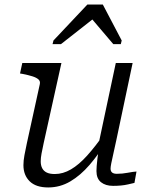

<svg xmlns="http://www.w3.org/2000/svg" viewBox="-20 -814 664 844"><path d="M172 -185Q166 -157 162.5 -138.5Q159 -120 159 -105Q159 -87 165.5 -74.5Q172 -62 185.5 -55.5Q199 -49 221 -49Q257 -49 292 -69.5Q327 -90 363 -130Q399 -170 439 -227L452 -198Q414 -136 374 -89.5Q334 -43 289 -16.5Q244 10 192 10Q138 10 110.5 -17Q83 -44 83 -88Q83 -108 87.5 -132Q92 -156 98 -184L155 -444Q158 -457 149 -465Q140 -473 122.5 -478.5Q105 -484 80 -489L68 -491L78 -537H250ZM492 -201Q484 -163 478 -137Q472 -111 469 -95.5Q466 -80 466 -73Q466 -61 473 -55.5Q480 -50 493 -50Q518 -50 541 -54.5Q564 -59 580 -60L571 -10Q558 -7 543 -3.5Q528 0 511.5 1.5Q495 3 477 3Q444 3 424 -13Q404 -29 404 -62Q404 -70 405 -84.5Q406 -99 408.5 -119Q411 -139 415 -163L409 -161L489 -537H563ZM432 -794H364L215 -636L211 -620H248L406 -744L365 -753L478 -620H511L515 -636Z"/></svg>

Font: Roboto Serif 20pt Light
Style: Italic
Weight: 300
Italic angle: -10°
Version: Version 1.007